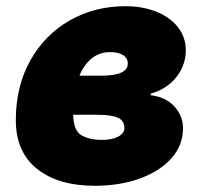

<svg xmlns="http://www.w3.org/2000/svg" viewBox="-20 -586 643 619"><path d="M31 -199Q31 -308 78 -391.5Q125 -475 205.5 -520.5Q286 -566 384 -566Q439 -566 483.5 -548.5Q528 -531 553.5 -498.5Q579 -466 579 -424Q579 -377 549.5 -338.5Q520 -300 466 -284V-279Q515 -273 542.5 -242.5Q570 -212 570 -173Q570 -117 532 -75Q494 -33 429.5 -10Q365 13 286 13Q168 13 99.5 -41.5Q31 -96 31 -199ZM381 -173Q381 -197 360 -206.5Q339 -216 294 -216H216Q217 -165 242.5 -150Q268 -135 309 -135Q341 -135 361 -145.5Q381 -156 381 -173ZM306 -342Q392 -342 392 -381Q392 -399 376.5 -408.5Q361 -418 335 -418Q301 -418 276 -398Q251 -378 236 -342Z"/></svg>

Font: Nebula Sans Black
Style: Regular
Weight: 900
Italic angle: -9°
Designer: Paul D. Hunt for Adobe (as Source Sans)
Foundry: Nebula Entertainment & Broadcasting LLC
Version: Version 1.010